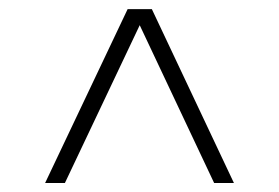

<svg xmlns="http://www.w3.org/2000/svg" viewBox="-20 -696 619 426"><path d="M455.1 -290 290 -640.1 124 -290H80.1L263.2 -675.8H316.9L499 -290Z"/></svg>

Font: Clear Sans Thin
Style: Regular
Weight: 250
Foundry: Intel Corporation
Version: Version 1.00